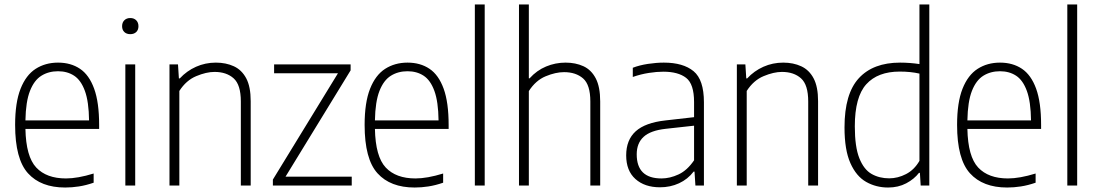

<svg xmlns="http://www.w3.org/2000/svg" viewBox="-20 -828 4904 857"><path d="M271 9Q162.5 9 105 -54.5Q47.5 -118 47.5 -270.5Q47.5 -370.5 71.8 -431.8Q96 -493 139.2 -520.8Q182.5 -548.5 239 -548.5Q296 -548.5 337 -521Q378 -493.5 400.2 -432.2Q422.5 -371 422.5 -270V-252.5H93.5Q96 -129 141.8 -80.2Q187.5 -31.5 274.5 -31.5Q326.5 -31.5 398 -53.5V-12.5Q363 -0.5 332 4.2Q301 9 271 9ZM239 -510Q197 -510 164.8 -490Q132.5 -470 113.8 -422.2Q95 -374.5 93.5 -290.5H377.5Q376.5 -374 359 -422Q341.5 -470 311 -490Q280.5 -510 239 -510Z M539.5 0V-540.5H583.5V0ZM561.5 -675.5Q545 -675.5 535 -685Q525 -694.5 525 -711Q525 -727.5 535 -737.5Q545 -747.5 561.5 -747.5Q578 -747.5 588 -737.5Q598 -727.5 598 -711Q598 -694.5 588 -685Q578 -675.5 561.5 -675.5Z M736.5 0V-540.5H774.5L778.5 -478H782.5Q813.5 -511.5 855 -530Q896.5 -548.5 943.5 -548.5Q988.5 -548.5 1023.8 -532.2Q1059 -516 1079 -478.5Q1099 -441 1099 -376.5V0H1055V-375Q1055 -449.5 1023 -478.2Q991 -507 937.5 -507Q901 -507 856 -488.2Q811 -469.5 780.5 -422V0Z M1198 0V-26.5L1488.5 -501H1203.5V-540.5H1545V-514L1254.5 -39.5H1550V0Z M1831 9Q1722.5 9 1665 -54.5Q1607.5 -118 1607.5 -270.5Q1607.5 -370.5 1631.8 -431.8Q1656 -493 1699.2 -520.8Q1742.5 -548.5 1799 -548.5Q1856 -548.5 1897 -521Q1938 -493.5 1960.2 -432.2Q1982.5 -371 1982.5 -270V-252.5H1653.5Q1656 -129 1701.8 -80.2Q1747.5 -31.5 1834.5 -31.5Q1886.5 -31.5 1958 -53.5V-12.5Q1923 -0.5 1892 4.2Q1861 9 1831 9ZM1799 -510Q1757 -510 1724.8 -490Q1692.5 -470 1673.8 -422.2Q1655 -374.5 1653.5 -290.5H1937.5Q1936.5 -374 1919 -422Q1901.5 -470 1871 -490Q1840.5 -510 1799 -510Z M2099.5 0V-808H2143.5V0Z M2296.5 0V-808H2340.5V-478.5H2344Q2376 -514 2417.5 -531.2Q2459 -548.5 2504.5 -548.5Q2549 -548.5 2584 -532.5Q2619 -516.5 2639 -478.5Q2659 -440.5 2659 -375V0H2615V-375Q2615 -449.5 2582.8 -477.8Q2550.5 -506 2497.5 -506Q2460 -506 2415.5 -487.5Q2371 -469 2340.5 -421.5V0Z M2926 8Q2857.5 8 2816.2 -29Q2775 -66 2775 -134.5Q2775 -203.5 2817.5 -242Q2860 -280.5 2950.5 -290.5L3078 -305V-372.5Q3078 -453 3042.5 -480.5Q3007 -508 2940.5 -508Q2911.5 -508 2876 -502.5Q2840.5 -497 2804.5 -484.5V-525.5Q2834 -537 2872 -542.8Q2910 -548.5 2943 -548.5Q3029.5 -548.5 3075.8 -510.2Q3122 -472 3122 -371.5V0H3084L3080 -62H3076Q3050 -28 3011 -10Q2972 8 2926 8ZM2822 -139Q2822 -31.5 2932.5 -31.5Q2970 -31.5 3008.8 -49.5Q3047.5 -67.5 3078 -112.5V-267L2951 -253Q2883.5 -245.5 2852.8 -217.2Q2822 -189 2822 -139Z M3269 0V-540.5H3307L3311 -478H3315Q3346 -511.5 3387.5 -530Q3429 -548.5 3476 -548.5Q3521 -548.5 3556.2 -532.2Q3591.5 -516 3611.5 -478.5Q3631.5 -441 3631.5 -376.5V0H3587.5V-375Q3587.5 -449.5 3555.5 -478.2Q3523.5 -507 3470 -507Q3433.5 -507 3388.5 -488.2Q3343.5 -469.5 3313 -422V0Z M3944 9Q3890.5 9 3846.2 -16Q3802 -41 3775.8 -99.8Q3749.5 -158.5 3749.5 -259.5Q3749.5 -409.5 3813.5 -479Q3877.5 -548.5 3997.5 -548.5Q4019 -548.5 4041.8 -546.8Q4064.5 -545 4084 -542V-808H4128V0H4089.5L4086 -56.5H4082Q4060.5 -28.5 4025 -9.8Q3989.5 9 3944 9ZM3949 -32Q3987.5 -32 4024.2 -51Q4061 -70 4084 -110V-499.5Q4045 -508.5 3996 -508.5Q3898 -508.5 3846.8 -452Q3795.5 -395.5 3795.5 -264Q3795.5 -172 3815.8 -121.5Q3836 -71 3870.5 -51.5Q3905 -32 3949 -32Z M4475.5 9Q4367 9 4309.5 -54.5Q4252 -118 4252 -270.5Q4252 -370.5 4276.2 -431.8Q4300.5 -493 4343.8 -520.8Q4387 -548.5 4443.5 -548.5Q4500.5 -548.5 4541.5 -521Q4582.5 -493.5 4604.8 -432.2Q4627 -371 4627 -270V-252.5H4298Q4300.5 -129 4346.2 -80.2Q4392 -31.5 4479 -31.5Q4531 -31.5 4602.5 -53.5V-12.5Q4567.5 -0.5 4536.5 4.2Q4505.5 9 4475.5 9ZM4443.5 -510Q4401.5 -510 4369.2 -490Q4337 -470 4318.2 -422.2Q4299.5 -374.5 4298 -290.5H4582Q4581 -374 4563.5 -422Q4546 -470 4515.5 -490Q4485 -510 4443.5 -510Z M4744 0V-808H4788V0Z"/></svg>

Font: Encode Sans SemiCondensed SemiCondensed ExtraLight
Style: Regular
Weight: 200
Width: 4
Designer: Multiple Designers
Foundry: Impallari Type
Version: Version 3.000; ttfautohint (v1.8.3) -l 8 -r 50 -G 200 -x 14 